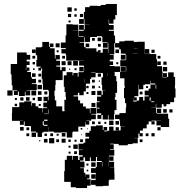

<svg xmlns="http://www.w3.org/2000/svg" viewBox="-20 -729 923 966"><path d="M556 -397V-395H584V-367H557V-346H565V-320H569V-262H561V-240H558V-227H566V-175H556V-155H554V-127H526V-150H523V-128H497V-150H490V-131H470V-151H489V-159H468V-183H481V-187H466V-215H481V-219H468V-243H489V-250H469V-272H491V-252H497V-274H511V-275H494V-302H491V-340H498V-361H490V-362H461V-364H439V-362H461V-340H439V-332H433V-308H412V-269H401V-250H379V-262H372V-249H350V-244H373V-224H383V-209H398V-193H412V-183H432V-160H435V-186H465V-156H439V-153H462V-129H439V-122H415V-120H429V-102H411V-116H409V-92H374V-67H347V-64H344V-37H316V-63H289V-62H251V-67H226V-90H225V-66H199V-62H191V-40H169V-62H161V-67H136V-94H133V-95H104V-118H100V-101H80V-121H97V-122H80V-121H40V-161H41V-190H77V-214H102V-219H138V-197H141V-210H159V-194H173V-185H194V-163H196V-185H217V-189H198V-213H217V-220H199V-242H221V-224H224V-247H226V-273H222V-277H196V-305H194V-331H190V-371H192V-385H187V-374H173V-388H184V-394H163V-428H167V-451H160V-491H188V-493H193V-518H227V-493H231V-510H249V-492H232V-486H255V-457H256V-434H259V-452H281V-430H263V-423H282V-399H263V-394H283V-376H290V-391H310V-371H295V-326H260V-301H258V-273H254V-247H256V-224H263V-194H293V-170H299V-168H301V-170H305V-175H304V-227H312V-241H310V-266H305V-292H301V-350H315V-366H345V-350H349V-362H371V-343H375V-366H401V-370H403V-393H402V-399H378V-423H402V-424H373V-425H347V-424H313V-452H311V-460H289V-482H311V-487H286V-515H310V-551H314V-607H346V-605H374V-577H346V-576H375V-547H376V-545H401V-548H377V-574H401V-579H378V-603H402V-580H406V-605H430V-606H405V-633H402V-669H408V-693H431V-700H469V-699H487V-704H512V-709H568V-653H560V-631H551V-610H529V-631H527V-609H528V-603H552V-579H528V-574H553V-550H559V-512H555V-456H532V-453H552V-429H532V-420H549V-402H532V-397ZM319 -692H341V-670H319ZM354 -687H366V-675H354ZM322 -659H338V-643H322ZM382 -659H398V-643H382ZM354 -657H366V-645H354ZM402 -609H378V-633H402ZM335 -626V-616H325V-626ZM525 -463V-512H522V-489H498V-513H521V-516H495V-543H492V-547H468V-543H439V-542H433V-518H407V-542H404V-517H380V-514H403V-492H411V-486H465V-470H474V-477H486V-465H479V-464H497V-484H523V-463ZM489 -522H471V-540H489ZM457 -524H443V-538H457ZM860 -284H863V-238H856V-215H836V-205H817V-194H803V-205H794V-187H766V-207H764V-187H741V-186H765V-160H769V-157H826V-132H831V-90H789V-98H767V-122H743V-119H758V-103H742V-118H728V-103H718V-83H699V-72H684V-59H698V-43H682V-57H676V-35H655V-34H673V-8H647V-4H623V2H577V-5H554V-6H534V-3H552V21H534V24H555V54H528V85H554V113H531V114H555V143H556V175H530V179H527V206H499V208H461V201H438V177H461V170H462V141H438V117H462V111H467V86H492V81H468V61H463V82H437V63H432V81H408V63H400V79H383V84H405V114H383V117H402V140H409V161H410V149H430V169H418V173H436V205H418V217H362V213H336V186H303V132H306V75H316V55H344V75H347V56H373V76H380V59H396V52H377V26H396V24H375V-6H400V-11H409V-32H428V-41H410V-61H430V-71H437V-94H463V-98H497V-75H501V-90H519V-72H504V-68H520V-71H529V-92H551V-72H578V-73H587V-94H608V-95H584V-122H581V-130H559V-152H581V-160H610V-161H613V-188H615V-210H609V-235H604V-287H608V-297H606V-335H584V-367H611V-368H587V-394H613V-370H615V-394H613V-396H585V-426H613V-428H615V-453H612V-459H588V-481H580V-490H559V-512H580V-521H607V-524H653V-518H672V-519H708V-459H738V-457H766V-431H770V-402H771V-396H795V-369H798V-340H799V-339H819V-341H800V-361H820V-342H826V-365H854V-342H861V-300H860ZM260 -511H280V-491H260ZM411 -510H429V-492H411ZM487 -494H473V-508H487ZM672 -483V-484H653V-483ZM709 -482H731V-460H709ZM141 -480H159V-462H141ZM579 -462H561V-480H579ZM742 -479H758V-463H742ZM275 -476V-466H265V-476ZM50 -271H67V-274H43V-300H39V-329H38V-355H34V-407H66V-465H114V-453H132V-429H114V-420H129V-402H114V-389H128V-373H117V-367H136V-341H140V-332H161V-310H140V-306H165V-276H136V-275H113V-273H132V-249H108V-268H105V-246H75V-268H70V-251H50ZM648 -458H672V-459H648ZM612 -429H588V-453H612ZM143 -448H157V-434H143ZM293 -434V-448H307V-434ZM773 -448H787V-434H773ZM348 -423H372V-399H348ZM310 -401H290V-421H310ZM320 -421H340V-401H320ZM771 -420H789V-402H771ZM802 -419H818V-403H802ZM144 -417H156V-405H144ZM575 -406H565V-416H575ZM379 -370V-392H401V-370ZM799 -392H821V-370H799ZM112 -387H110V-378H112ZM365 -386V-376H355V-386ZM154 -385V-377H146V-385ZM333 -384V-378H327V-384ZM522 -361V-346H523V-361ZM141 -360H159V-342H141ZM472 -359H488V-343H472ZM173 -358H187V-344H173ZM406 -313H407V-332H406ZM187 -314H173V-328H187ZM443 -328H457V-314H443ZM477 -318V-324H483V-318ZM652 -223V-235H651V-218H668V-223H680V-241H700V-223H707V-244H728V-249H708V-273H728V-283H737V-304H761V-309H738V-323H736V-305H709V-302H701V-280H679V-302H677V-274H676V-245H656V-239H668V-223ZM191 -280H169V-302H191ZM766 -302H763V-283H766ZM457 -284H443V-298H457ZM414 -297H426V-285H414ZM715 -296H725V-286H715ZM484 -287H476V-295H484ZM17 -274H43V-248H17ZM138 -273H162V-249H138ZM440 -271H460V-251H440ZM171 -252V-270H189V-252ZM203 -254V-269H218V-254ZM683 -268H697V-254H683ZM425 -266V-256H415V-266ZM170 -241H190V-221H170ZM129 -240V-222H111V-240ZM98 -239V-223H82V-239ZM738 -239H733V-222H738ZM156 -237V-225H144V-237ZM55 -226V-236H65V-226ZM756 -219H741V-215H756ZM460 -191H440V-211H460ZM66 -195H54V-207H66ZM185 -206V-196H175V-206ZM769 -182H791V-160H769ZM819 -162H801V-180H819ZM848 -163H832V-179H848ZM224 -158H226V-178H224ZM202 -155H223V-157H202ZM219 -127H202V-121H219ZM789 -124V-125H769V-124ZM529 -122H551V-100H529ZM561 -120H579V-102H561ZM195 -119V-100H199V-96H219V-101H200V-119ZM443 -104V-118H457V-104ZM474 -105V-117H486V-105ZM505 -106V-116H515V-106ZM99 -72H81V-90H99ZM562 -73V-89H578V-73ZM788 -73H772V-89H788ZM127 -74H113V-88H127ZM386 -85H394V-77H386ZM418 -79V-83H422V-79ZM161 -40H139V-62H161ZM291 -42V-60H309V-42ZM758 -43H742V-59H758ZM127 -44H113V-58H127ZM233 -44V-58H247V-44ZM727 -44H713V-58H727ZM204 -45V-57H216V-45ZM265 -46V-56H275V-46ZM392 -53V-49H388V-53ZM253 -8H227V-34H253ZM310 -11H290V-31H310ZM219 -12H201V-30H219ZM277 -14H263V-28H277ZM397 -14H383V-28H397ZM697 -14H683V-28H697ZM324 -27H336V-15H324ZM355 -16V-26H365V-16ZM183 -18H177V-24H183ZM371 20H349V-2H371ZM325 4H335V14H325ZM367 32V46H353V32ZM335 44H325V34H335ZM551 58V80H529V58ZM493 87V108H495V87ZM526 87H525V108H526ZM439 110V88H461V110ZM415 94H425V104H415ZM424 125V133H416V125ZM439 170V148H461V170Z"/></svg>

Font: Rubik-Storm
Style: Regular
Weight: 400
Designer: NaN (generative design), Hubert & Fischer (Rubik source font outlines)
Foundry: NaN, Hubert & Fischer
Version: Version 1.000